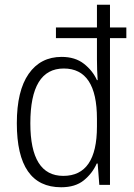

<svg xmlns="http://www.w3.org/2000/svg" viewBox="-20 -780 564 810"><path d="M247 -38Q108 -38 108 -260Q108 -491 249 -491Q389 -491 389 -279V-246Q389 -38 247 -38ZM238 10Q298 10 334 -19.5Q370 -49 388 -90H392L399 0H444V-619H513V-664H444V-760H389V-664H216V-619H389V-530Q389 -486 392 -442H389Q371 -482 334 -511Q297 -540 240 -540Q151 -540 101 -468.5Q51 -397 51 -260Q51 10 238 10Z"/></svg>

Font: Noto Sans UI SemiCondensed Light
Style: Regular
Weight: 300
Width: 4
Designer: Monotype Design Team
Foundry: Monotype Imaging Inc.
Version: Version 1.901